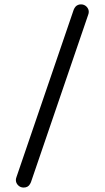

<svg xmlns="http://www.w3.org/2000/svg" viewBox="-20 -761 473 869"><path d="M86.9 87.9Q107.4 87.9 116.2 71.3Q118.2 67.4 120.1 63.5L378.9 -693.4Q381.8 -701.2 381.8 -707Q381.8 -720.7 371.6 -731Q361.3 -741.2 346.7 -741.2Q332 -741.2 322.3 -731.4Q316.4 -724.6 313.5 -716.8L54.7 40Q51.8 47.9 51.8 53.7Q51.8 67.4 62 77.6Q72.3 87.9 86.9 87.9Z"/></svg>

Font: FakePearl
Style: Light
Weight: 350
Version: Version 1.2